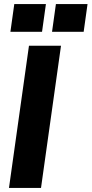

<svg xmlns="http://www.w3.org/2000/svg" viewBox="-20 -921 449 941"><path d="M24 0 122 -697H279L181 0ZM235 -765 254 -901H409L390 -765ZM31 -765 50 -901H205L186 -765Z"/></svg>

Font: Hanken Grotesk Black
Style: Italic
Weight: 900
Italic angle: -8°
Designer: Alfredo Marco Pradil
Foundry: Hanken Design Co.
Version: Version 3.013